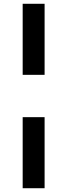

<svg xmlns="http://www.w3.org/2000/svg" viewBox="-20 -867 356 1016"><path d="M100 -847H216V-471H100ZM100 -247H216V129H100Z"/></svg>

Font: Biryani SemiBold
Style: Regular
Weight: 600
Designer: Dan Reynolds and Mathieu Réguer
Foundry: Dan Reynolds and Mathieu Réguer
Version: Version 1.004; ttfautohint (v1.1) -l 5 -r 5 -G 72 -x 0 -D la